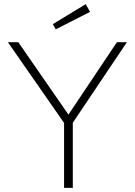

<svg xmlns="http://www.w3.org/2000/svg" viewBox="-20 -903 648 923"><path d="M288 0V-312L18 -700H68L309 -352L542 -700H590L330 -313V0ZM248 -762 234 -787 392 -883 413 -846Z"/></svg>

Font: Readex Pro Light
Style: Regular
Weight: 300
Designer: Bonnie Shaver-Troup, Thomas Jockin
Foundry: Lexend
Version: Version 1.200; ttfautohint (v1.8.3)